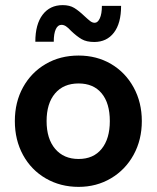

<svg xmlns="http://www.w3.org/2000/svg" viewBox="-20 -720 612 750"><path d="M38 -247Q38 -321 70 -379Q102 -437 158.5 -470Q215 -503 287 -503Q358 -503 414 -470Q470 -437 502 -378.5Q534 -320 534 -247Q534 -174 502 -115.5Q470 -57 413.5 -23.5Q357 10 287 10Q216 10 159 -23Q102 -56 70 -114.5Q38 -173 38 -247ZM409 -247Q409 -317 377 -355.5Q345 -394 287 -394Q228 -394 195 -355Q162 -316 162 -247Q162 -178 195.5 -138.5Q229 -99 287 -99Q345 -99 377 -138.5Q409 -178 409 -247ZM258 -599Q246 -612 237.5 -617.5Q229 -623 220 -623Q206 -623 198 -606Q190 -589 190 -557H118Q118 -625 146.5 -662.5Q175 -700 225 -700Q252 -700 270 -689Q288 -678 310 -657Q324 -644 332.5 -637.5Q341 -631 350 -631Q362 -631 370 -648.5Q378 -666 378 -697H453Q453 -629 425 -592.5Q397 -556 348 -556Q318 -556 299 -567Q280 -578 258 -599Z"/></svg>

Font: Hanken Grotesk
Style: Bold
Weight: 700
Designer: Alfredo Marco Pradil
Foundry: Hanken Design Co.
Version: Version 3.014